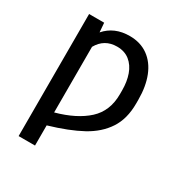

<svg xmlns="http://www.w3.org/2000/svg" viewBox="-171 -665 942 991"><g transform="rotate(30 300.5 -170.0)"><path d="M79.1 -530.3H168.9L173.3 -475.1Q227.1 -537.1 318.4 -537.1Q382.3 -537.1 428 -504.4Q473.6 -471.7 497.1 -412.4Q520.5 -353 520.5 -274.4V-251Q520.5 -160.2 480.2 -98.9Q439.9 -37.6 366.2 2.7Q292.5 43 176.8 77.1V197.3H79.1ZM423.8 -251V-274.4Q423.8 -326.2 409.2 -367.4Q394.5 -408.7 364.3 -432.9Q334 -457 289.1 -457Q213.9 -457 176.8 -391.1V0Q293.9 -32.2 358.9 -91.6Q423.8 -150.9 423.8 -251Z"/></g></svg>

Font: Pretendard JP
Style: Regular
Weight: 400
Designer: Base glyphs from Inter by Rasmus Andersson; Hangeul glyphs from Noto Sans CJK(Source Han Sans) by Jang Soo-young and Kan
Foundry: Kil Hyung-jin
Version: Version 1.309